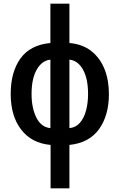

<svg xmlns="http://www.w3.org/2000/svg" viewBox="-20 -780 648 1040"><path d="M254 240V5Q152 -4 95 -77.5Q38 -151 38 -271Q38 -390 91 -463.5Q144 -537 253 -547V-760H356V-547Q427 -541 474.5 -503.5Q522 -466 546 -406Q570 -346 570 -271Q570 -155 516.5 -80.5Q463 -6 356 5V240ZM253 -86V-457Q207 -452 179 -403Q151 -354 151 -271Q151 -195 177 -143Q203 -91 253 -86ZM356 -86Q390 -89 412.5 -114.5Q435 -140 446 -181Q457 -222 457 -271Q457 -354 429.5 -403Q402 -452 356 -457Z"/></svg>

Font: Noto Sans ExtraCondensed SemiBold
Style: Regular
Weight: 600
Width: 2
Designer: Monotype Design Team
Foundry: Monotype Imaging Inc.
Version: Version 2.013; ttfautohint (v1.8.4.7-5d5b)